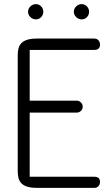

<svg xmlns="http://www.w3.org/2000/svg" viewBox="-20 -911 525 931"><path d="M160 0Q130 0 111.5 -6Q93 -12 83 -23Q73 -34 69.5 -48.5Q66 -63 66 -81V-643Q66 -661 69.5 -675.5Q73 -690 83 -701Q93 -712 111.5 -718Q130 -724 160 -724H437Q450 -724 457.5 -715.5Q465 -707 465 -695Q465 -669 437 -669H124V-423H352Q364 -423 372.5 -414Q381 -405 381 -394Q381 -382 372.5 -373.5Q364 -365 352 -365H124V-54H437Q465 -54 465 -29Q465 -17 457.5 -8.5Q450 0 437 0ZM127.5 -828Q116 -839 116 -854Q116 -869 127.5 -880Q139 -891 154 -891Q169 -891 179.5 -880Q190 -869 190 -854Q190 -839 179.5 -828Q169 -817 154 -817Q139 -817 127.5 -828ZM349.5 -828Q338 -839 338 -854Q338 -869 349.5 -880Q361 -891 376 -891Q391 -891 401.5 -880Q412 -869 412 -854Q412 -839 401.5 -828Q391 -817 376 -817Q361 -817 349.5 -828Z"/></svg>

Font: VDS
Style: Thin
Weight: 100
Width: 0
Designer: artmaker
Foundry: artmaker
Version: Version 1.000 2012 initial release